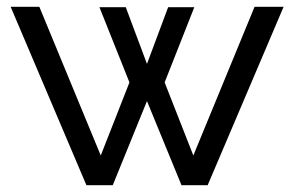

<svg xmlns="http://www.w3.org/2000/svg" viewBox="-20 -542 861 562"><path d="M725.1 -522H810.1L587.9 0H511.2L410.2 -246.1L310.1 0H232.9L11.2 -522H95.2L274.9 -86.9L358.9 -300.8L271 -521H348.1L410.2 -355L472.2 -521H548.8L461.9 -300.8L545.9 -86.9Z"/></svg>

Font: Rawline Medium
Style: Regular
Weight: 500
Designer: Matt McInerney, Pablo Impallari, Rodrigo Fuenzalida
Foundry: Matt McInerney, Pablo Impallari, Rodrigo Fuenzalida
Version: Version 4.020;PS 004.020;hotconv 1.0.88;makeotf.lib2.5.64775